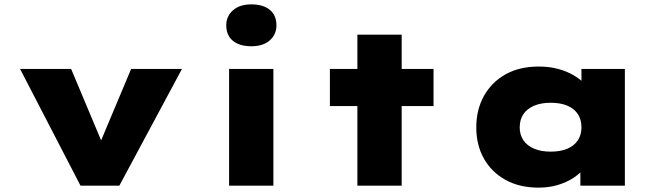

<svg xmlns="http://www.w3.org/2000/svg" viewBox="-20 -851 3046 880"><path d="M349 0 72 -535H306L474 -135H413L581 -535H814L527 0Z M1030 0V-535H1233V0ZM1132 -639Q1078 -639 1047.5 -664Q1017 -689 1017 -735Q1017 -777 1048 -804Q1079 -831 1132 -831Q1186 -831 1216.5 -806Q1247 -781 1247 -735Q1247 -693 1216.5 -666Q1186 -639 1132 -639Z M1618 0V-692H1821V0ZM1492 -365V-535H1967V-365Z M2449 9Q2361 9 2297 -26.5Q2233 -62 2198 -124Q2163 -186 2163 -267Q2163 -349 2198.5 -412Q2234 -475 2297.5 -510.5Q2361 -546 2449 -546Q2498 -546 2538.5 -535Q2579 -524 2610 -505.5Q2641 -487 2662 -465Q2683 -443 2691 -423L2645 -417V-535H2844V0H2640V-145L2682 -131Q2677 -104 2657 -79Q2637 -54 2606.5 -34.5Q2576 -15 2536 -3Q2496 9 2449 9ZM2504 -156Q2549 -156 2580.5 -169.5Q2612 -183 2628.5 -208Q2645 -233 2645 -267Q2645 -303 2628.5 -328Q2612 -353 2580.5 -366.5Q2549 -380 2504 -380Q2460 -380 2428 -366.5Q2396 -353 2379 -328Q2362 -303 2362 -267Q2362 -233 2379 -208Q2396 -183 2428 -169.5Q2460 -156 2504 -156Z"/></svg>

Font: Lexend Peta Black
Style: Regular
Weight: 900
Version: Version 1.007